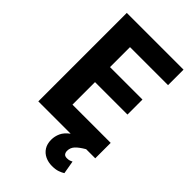

<svg xmlns="http://www.w3.org/2000/svg" viewBox="-272 -799 1091 1091"><g transform="rotate(45 273.5 -253.0)"><path d="M447.3 0Q412.6 20 394.8 38.8Q377 57.6 377 83Q377 96.2 383.5 105Q390.1 113.8 406.2 113.8Q418.9 113.8 427.7 110.8Q436.5 107.9 442.4 104.5L456.1 183.6Q444.3 191.4 425.3 198.2Q406.2 205.1 377.4 205.1Q347.7 205.1 322.8 193.4Q297.9 181.6 283.2 158.7Q268.6 135.7 268.6 102.1Q268.6 74.7 280.3 48.8Q292 22.9 322.8 0H63V-710.9H519V-586.4H213.4V-425.8H474.1V-305.2H213.4V-124H520.5V0Z"/></g></svg>

Font: Robert Sans Black
Style: Regular
Weight: 900
Designer: Christian Robertson (extended by Adam Twardoch)
Foundry: Google
Version: Version 12.135;April 2, 2019;FontCreator 11.5.0.2425 64-bit;